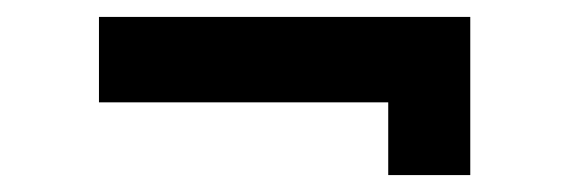

<svg xmlns="http://www.w3.org/2000/svg" viewBox="-20 -353 673 227"><path d="M439 -146V-232H97V-333H536V-146Z"/></svg>

Font: Maven Pro ExtraBold
Style: Regular
Weight: 800
Designer: Joe Prince
Foundry: Joe Prince
Version: Version 2.100